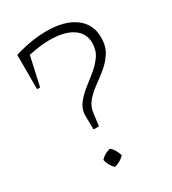

<svg xmlns="http://www.w3.org/2000/svg" viewBox="-163 -741 740 828"><g transform="rotate(-30 206.5 -326.5)"><path d="M200 -654Q289 -654 340 -616.5Q391 -579 391 -513Q391 -470 372.5 -440.5Q354 -411 327 -388.5Q300 -366 272 -346Q244 -326 223.5 -302.5Q203 -279 199 -247L191 -185H164L163 -249Q162 -283 180.5 -308.5Q199 -334 226 -355.5Q253 -377 280.5 -399Q308 -421 327 -448Q346 -475 346 -511Q346 -560 305.5 -587Q265 -614 192 -614Q145 -614 87 -601L55 -457H40V-628Q125 -654 200 -654ZM184 -78Q204 -60 214 -28Q193 -6 163 1Q140 -22 135 -50Q155 -72 184 -78Z"/></g></svg>

Font: Piazzolla SC ExtraLight
Style: Regular
Weight: 200
Designer: Juan Pablo del Peral
Foundry: Huerta Tipografica
Version: Version 1.330